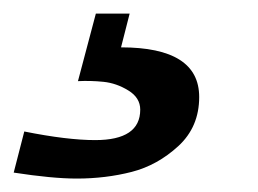

<svg xmlns="http://www.w3.org/2000/svg" viewBox="-111 -20 381 283"><path d="M182.6 123C182.6 74.2 144.2 49.8 67.4 49.8L80.1 0H30.3L3.9 99.6C16.3 99 28.8 99.3 41.5 100.6C54.2 101.9 66.4 106.1 78.1 113.3C89.8 120.4 95.7 129.9 95.7 141.6C95.7 171.5 73.6 186.5 29.3 186.5C2 186.5 -32.9 182.3 -75.2 173.8L-90.8 234.4C-53.1 240.2 -22.1 243.2 2 243.2C30.6 243.2 57.6 239.9 83 233.4C108.4 226.9 131.3 214.2 151.9 195.3C172.4 176.4 182.6 152.3 182.6 123Z"/></svg>

Font: FreeUniversal
Style: BoldItalic
Weight: 700
Italic angle: -11°
Version: Version 1.001